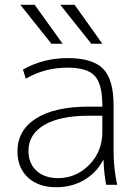

<svg xmlns="http://www.w3.org/2000/svg" viewBox="-20 -773 578 803"><path d="M195 -590 65 -753H125L242 -590ZM362 -590 232 -753H292L408 -590ZM263 -530Q367 -530 411 -485.5Q455 -441 455 -333V-140Q455 -70 470 0H424Q415 -46 413 -103H411Q384 -51 332.5 -20.5Q281 10 215 10Q141 10 97 -30.5Q53 -71 53 -140Q53 -228 130.5 -277.5Q208 -327 351 -327H408V-332Q408 -421 376.5 -455.5Q345 -490 263 -490Q166 -490 88 -444L76 -482Q160 -530 263 -530ZM99 -142Q99 -90 132.5 -59Q166 -28 223 -28Q298 -28 353 -83.5Q408 -139 408 -222V-289H351Q230 -289 164.5 -250Q99 -211 99 -142Z"/></svg>

Font: M PLUS 1p Light
Style: Regular
Weight: 300
Version: Version 1.061